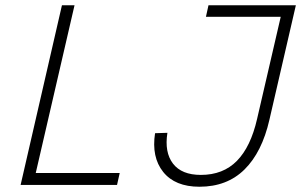

<svg xmlns="http://www.w3.org/2000/svg" viewBox="-20 -710 1156 737"><path d="M59.1 0 217.8 -689.9H266.1L117.2 -45.9H439.5L429.2 0ZM745.6 6.8Q651.9 6.8 606.4 -50Q561 -106.9 575.2 -198.7L622.6 -200.2Q610.8 -125.5 644 -82Q677.2 -38.6 751 -38.6Q836.4 -38.6 889.4 -92.5Q942.4 -146.5 966.8 -253.4L1057.6 -645.5H770.5L780.3 -689.9H1115.7L1014.2 -250.5Q985.8 -126 918.7 -59.6Q851.6 6.8 745.6 6.8Z"/></svg>

Font: HK Grotesk Light Legacy Italic
Style: Regular
Weight: 300
Italic angle: -13°
Designer: Alfredo Marco Pradil
Foundry: Hanken Design Co.
Version: Version 2.022;PS 002.022;hotconv 1.0.88;makeotf.lib2.5.64775